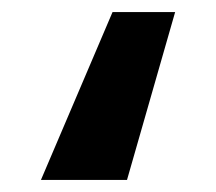

<svg xmlns="http://www.w3.org/2000/svg" viewBox="-20 -166 359 319"><path d="M167 -146 48 133H191L271 -146Z"/></svg>

Font: Fira Sans
Style: Bold
Weight: 700
Designer: Carrois Corporate & Edenspiekermann AG
Foundry: Carrois Corporate GbR & Edenspiekermann AG
Version: Version 4.203